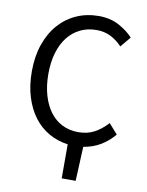

<svg xmlns="http://www.w3.org/2000/svg" viewBox="-93 -734 757 988"><g transform="rotate(10 285.5 -240.0)"><path d="M299 188V10Q245 3 199.5 -23Q154 -49 121.5 -92Q89 -135 70.5 -194.5Q52 -254 52 -328Q52 -407 74 -470Q96 -533 135 -577Q174 -621 227 -644.5Q280 -668 343 -668Q403 -668 448.5 -643.5Q494 -619 523 -587L478 -533Q452 -561 419 -578Q386 -595 344 -595Q297 -595 259 -576.5Q221 -558 194 -523.5Q167 -489 152.5 -440Q138 -391 138 -330Q138 -268 152.5 -218.5Q167 -169 193 -134Q219 -99 256.5 -80Q294 -61 341 -61Q389 -61 425 -80.5Q461 -100 493 -135L539 -83Q507 -45 468 -22Q429 1 380 9L372 188Z"/></g></svg>

Font: Swei Fan Sans CJK TC
Style: Regular
Weight: 400
Version: Version 2.130